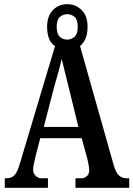

<svg xmlns="http://www.w3.org/2000/svg" viewBox="-20 -901 640 921"><path d="M3 0V-46H14Q35 -46 49.5 -60.5Q64 -75 77 -122L244 -680Q226 -691 216 -714Q206 -737 206 -772Q206 -825 234 -853Q262 -881 303 -881Q343 -881 371.5 -853Q400 -825 400 -772Q400 -738 390 -715.5Q380 -693 364 -680L526 -107Q537 -71 551.5 -58.5Q566 -46 586 -46H600V0H342V-46H372Q385 -46 396.5 -56Q408 -66 408 -84Q408 -95 405 -110.5Q402 -126 399 -139L372 -238H173L150 -149Q148 -137 143.5 -119.5Q139 -102 139 -88Q139 -69 151 -57.5Q163 -46 179 -46H210V0ZM303 -711Q323 -711 338 -725Q353 -739 353 -772Q353 -806 338 -819.5Q323 -833 303 -833Q282 -833 267 -819.5Q252 -806 252 -772Q252 -740 266 -725.5Q280 -711 303 -711ZM190 -292H356L313 -468Q303 -508 293 -548.5Q283 -589 276 -618Q270 -591 258.5 -550.5Q247 -510 238 -477Z"/></svg>

Font: Noto Serif Ethiopic ExtraCondensed SemiBold
Style: Regular
Weight: 600
Width: 2
Designer: Monotype Design Team
Foundry: Monotype Imaging Inc.
Version: Version 2.102; ttfautohint (v1.8.4.7-5d5b)